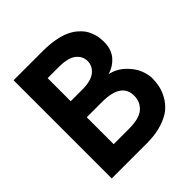

<svg xmlns="http://www.w3.org/2000/svg" viewBox="-192 -847 983 983"><g transform="rotate(-45 299.5 -355.5)"><path d="M189 -312H299.8C392.6 -312 439 -280.8 439 -218.3C439 -189 428.7 -164.6 407.2 -145.5C385.7 -126.5 350.1 -117.2 299.8 -117.2H189ZM189 -595.2H271C315.4 -595.2 347.7 -586.9 367.2 -570.8C386.7 -554.7 396 -535.2 396 -512.2C396 -489.3 386.7 -469.7 367.2 -453.1C347.7 -436.5 315.4 -428.2 271 -428.2H189ZM58.1 -710.9V0H314.5C356 0 392.1 -5.4 423.8 -15.6C455.6 -25.9 480.5 -38.6 498 -53.7C515.6 -68.8 529.8 -85.9 541 -106.4C552.2 -127 559.1 -146 562.5 -163.1C565.9 -180.2 567.9 -197.3 567.9 -214.4C567.9 -234.9 563 -256.3 553.7 -279.3C544.4 -302.2 528.3 -324.2 505.9 -345.7C483.4 -367.2 456.1 -381.8 424.8 -389.2C455.1 -398.4 479.5 -414.6 497.6 -436.5C515.6 -458.5 524.9 -486.8 524.9 -522.5C524.9 -533.7 523.9 -544.9 522.5 -555.7C521 -566.4 517.6 -579.1 512.7 -591.8C507.8 -604.5 502 -616.2 494.1 -627C486.3 -637.7 476.1 -648.4 462.9 -659.2C449.7 -669.9 434.1 -679.2 417 -686.5C399.9 -693.8 378.4 -699.7 353.5 -704.1C328.6 -708.5 301.3 -710.9 271 -710.9Z"/></g></svg>

Font: Tuffy
Style: Bold
Weight: 700
Designer: Thatcher Ulrich, Karoly Barta, Michael Everson
Version: Version 001.270